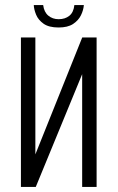

<svg xmlns="http://www.w3.org/2000/svg" viewBox="-20 -739 465 759"><path d="M62.7 0V-591H119.8V-128.7L305.1 -591H361.9V0H304.8V-445.8L121.4 0ZM211.5 -630.3Q173.5 -630.3 152.3 -645.2Q131.2 -660.2 122.7 -681Q114.2 -701.9 113.5 -719.1H150.6Q154.2 -691.1 171.1 -677.1Q188 -663.1 211.8 -663.1Q237.4 -663.1 254.1 -676.6Q270.9 -690.1 274 -719.1H311.5Q310 -699 299.9 -678.4Q289.7 -657.9 268.7 -644.1Q247.6 -630.3 211.5 -630.3Z"/></svg>

Font: Alumni Sans SC Thin
Style: Regular
Weight: 100
Designer: Robert E. Leuschke
Foundry: Robert E. Leuschke
Version: Version 1.018